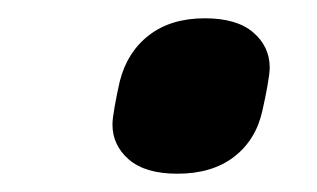

<svg xmlns="http://www.w3.org/2000/svg" viewBox="-20 -554 347 210"><path d="M174 -364Q139 -364 121 -379.5Q103 -395 103 -418Q103 -424 105.5 -438Q108 -452 111 -465Q119 -497 143 -515.5Q167 -534 204 -534Q239 -534 257 -518.5Q275 -503 275 -480Q275 -474 272.5 -460Q270 -446 267 -433Q260 -401 236 -382.5Q212 -364 174 -364Z"/></svg>

Font: IBM Plex Sans Condensed
Style: Bold Italic
Weight: 700
Width: 3
Italic angle: -11.31°
Designer: Mike Abbink, Paul van der Laan, Pieter van Rosmalen
Foundry: Bold Monday
Version: Version 3.201